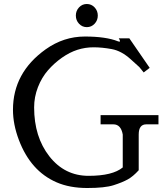

<svg xmlns="http://www.w3.org/2000/svg" viewBox="-20 -932 830 962"><path d="M376 -813Q360 -830 360 -854Q360 -878 376 -895Q392 -912 415 -912Q438 -912 454 -895Q470 -878 470 -854Q470 -830 454 -813Q438 -796 415 -796Q392 -796 376 -813ZM571 -725Q576 -723 578.5 -723Q581 -723 581 -727Q581 -731 575 -740H628L730 -592L700 -569L678 -596L636 -634Q589 -677 540 -686Q491 -695 449 -695Q407 -695 368 -682.5Q329 -670 290.5 -643Q252 -616 220.5 -580Q189 -544 170 -495Q151 -446 151 -394Q151 -246 227.5 -148.5Q304 -51 424 -51Q544 -51 595 -93V-258Q586 -309 548 -309H484V-355H774V-309H713Q675 -309 675 -258V-79Q647 -48 620 -33Q593 -18 549 -4Q505 10 417 10Q329 10 263.5 -18.5Q198 -47 151 -100Q104 -153 74.5 -231Q45 -309 45 -382Q45 -568 209 -685Q299 -749 405 -749Q511 -749 571 -725Z"/></svg>

Font: Sawarabi Mincho
Style: Regular
Weight: 400
Version: Version 1.00